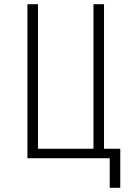

<svg xmlns="http://www.w3.org/2000/svg" viewBox="-20 -750 640 910"><path d="M500 140V0H110V-730H160V-45H423V-730H473V-45H550V140Z"/></svg>

Font: JetBrains Mono NL Thin
Style: Regular
Weight: 100
Monospace: yes
Designer: Philipp Nurullin, Konstantin Bulenkov
Foundry: JetBrains
Version: Version 2.305; ttfautohint (v1.8.4.7-5d5b)